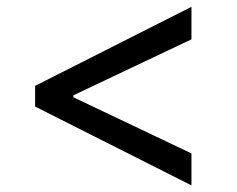

<svg xmlns="http://www.w3.org/2000/svg" viewBox="-20 -568 698 566"><path d="M83.5 -253.9V-314.9L544.4 -547.9V-452.1L193.4 -285.6L196.3 -291.5V-277.8L193.4 -282.7L544.4 -115.7V-21.5Z"/></svg>

Font: Inter 16pt
Style: Regular
Weight: 400
Version: Version 4.001;git-66647c0bb